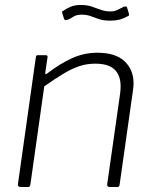

<svg xmlns="http://www.w3.org/2000/svg" viewBox="-20 -752 618 772"><path d="M62 0Q57 0 54 -3.5Q51 -7 52 -11L124 -521Q125 -527 126.5 -528.5Q128 -530 132 -530H163Q168 -530 170 -528Q172 -526 171 -521L162 -460Q161 -450 169 -456Q221 -496 269.5 -518Q318 -540 372 -540Q444 -540 480.5 -506Q517 -472 517 -417Q517 -411 516.5 -404.5Q516 -398 515 -391L461 -10Q460 -4 458 -2Q456 0 451 0H420Q416 0 413 -3.5Q410 -7 411 -11L463 -376Q464 -384 464.5 -391.5Q465 -399 465 -405Q465 -449 440.5 -472.5Q416 -496 363 -496Q328 -496 297.5 -485.5Q267 -475 234 -455Q201 -435 158 -405L102 -9Q101 -4 99 -2Q97 0 91 0H62ZM494 -687Q482 -680 465 -674.5Q448 -669 422 -669Q396 -669 378.5 -675Q361 -681 345 -687Q329 -693 309 -693Q286 -693 273.5 -684Q261 -675 249 -672Q243 -670 241 -671.5Q239 -673 237 -678L231 -697Q230 -701 229.5 -703.5Q229 -706 232 -707Q249 -719 265.5 -725.5Q282 -732 305 -732Q329 -732 347.5 -726Q366 -720 384.5 -713Q403 -706 424 -706Q436 -706 444.5 -709Q453 -712 461 -716.5Q469 -721 478 -725Q485 -727 488 -725.5Q491 -724 492 -718L498 -698Q499 -694 499 -691.5Q499 -689 494 -687Z"/></svg>

Font: Libre Franklin Thin ExtraLight
Style: Italic
Weight: 250
Italic angle: -8°
Version: Version 3.000